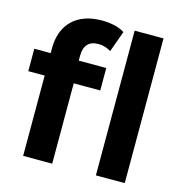

<svg xmlns="http://www.w3.org/2000/svg" viewBox="-110 -850 908 951"><g transform="rotate(15 344.5 -374.5)"><path d="M378 -527H237V-552C237 -606 263 -632 311 -632C335 -632 357 -624 375 -613L414 -721C385 -740 341 -749 297 -749C166 -749 93 -672 93 -553V-527H9V-412H93V0H242V-412H378ZM614 0V-742H466V0Z"/></g></svg>

Font: Montserrat-Alt1
Style: Bold
Weight: 700
Designer: Differentunic
Foundry: Differentunic
Version: Version 7.222